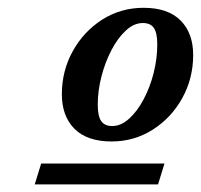

<svg xmlns="http://www.w3.org/2000/svg" viewBox="-20 -700 515 492"><path d="M348 -680Q410.5 -680 442.8 -647.5Q475 -615 475 -559Q475 -499 447 -448.5Q419 -398 371.5 -367.8Q324 -337.5 266 -337.5Q203 -337.5 170.8 -370Q138.5 -402.5 138.5 -458.5Q138.5 -518.5 166.5 -569Q194.5 -619.5 242 -649.8Q289.5 -680 348 -680ZM267.5 -377Q290 -377 311 -396Q332 -415 348.2 -445.8Q364.5 -476.5 373.8 -513.2Q383 -550 383 -586Q383 -616 374.2 -628.5Q365.5 -641 346 -641Q323.5 -641 302.8 -622Q282 -603 265.8 -572Q249.5 -541 240 -504.2Q230.5 -467.5 230.5 -432Q230.5 -402 239.5 -389.5Q248.5 -377 267.5 -377ZM69 -227.5 85.5 -281H401.5L385 -227.5Z"/></svg>

Font: Newsreader 16pt SemiBold
Style: Italic
Weight: 600
Italic angle: -17°
Designer: Hugues Gentile
Foundry: Production Type
Version: Version 1.003; ttfautohint (v1.8.3)